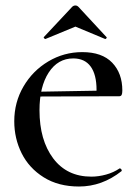

<svg xmlns="http://www.w3.org/2000/svg" viewBox="-20 -668 488 700"><path d="M32 -226Q32 -295 65.5 -352.5Q99 -410 156 -444Q213 -478 280 -478Q352 -478 389 -439.5Q426 -401 426 -338Q426 -327 423.5 -322Q421 -317 414 -317H331Q332 -325 332 -340Q332 -396 310.5 -425.5Q289 -455 247 -455Q191 -455 157.5 -403.5Q124 -352 124 -266Q124 -157 174 -90.5Q224 -24 313 -24Q339 -24 366.5 -31.5Q394 -39 416 -54H417Q420 -54 422.5 -50.5Q425 -47 423 -44Q352 12 268 12Q193 12 139.5 -21.5Q86 -55 59 -109Q32 -163 32 -226ZM83 -333 369 -338V-317L84 -316ZM255 -648Q261 -648 266 -643L368 -533Q369 -533 369 -531Q369 -529 366.5 -527Q364 -525 363 -526L255 -571L146 -526Q144 -525 141 -528.5Q138 -532 140 -533L243 -643Q248 -648 255 -648Z"/></svg>

Font: Cormorant Unicase SemiBold
Style: Regular
Weight: 600
Designer: Christian Thalmann (Catharsis Fonts)
Foundry: Catharsis Fonts
Version: Version 4.000